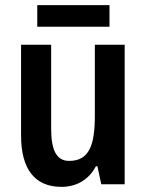

<svg xmlns="http://www.w3.org/2000/svg" viewBox="-20 -717 570 747"><path d="M406 -697H125V-613H406ZM465 -543H349V-267C349 -152 327 -91 249 -91C200 -91 179 -132 179 -217V-543H62V-189C62 -61 114 10 219 10C277 10 325 -17 353 -70H359L374 0H465Z"/></svg>

Font: Noto Sans Lao UI Cond SemBd
Style: Regular
Weight: 600
Width: 3
Designer: Monotype Design Team
Foundry: Monotype Imaging Inc.
Version: Version 2.000